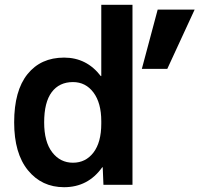

<svg xmlns="http://www.w3.org/2000/svg" viewBox="-20 -770 831 800"><path d="M677 -483H571L637 -730H791ZM532 -750V0H411L408 -73H406Q347 10 247 10Q154 10 96.5 -60.5Q39 -131 39 -260Q39 -392 94.5 -461Q150 -530 247 -530Q341 -530 400 -453H402V-750ZM164 -260Q164 -179 197.5 -135.5Q231 -92 284 -92Q337 -92 369.5 -134.5Q402 -177 402 -255V-265Q402 -341 369.5 -384.5Q337 -428 284 -428Q227 -428 195.5 -386Q164 -344 164 -260Z"/></svg>

Font: M PLUS 1p
Style: Bold
Weight: 700
Version: Version 1.062